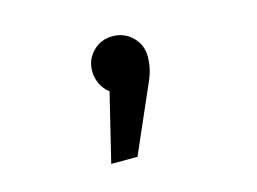

<svg xmlns="http://www.w3.org/2000/svg" viewBox="-59 -260 718 537"><g transform="rotate(-15 300.0 8.0)"><path d="M300 -164.5Q334.5 -164.5 357.8 -141Q381 -117.5 381 -84.5Q381 -66.5 376.8 -48Q372.5 -29.5 361.5 -6L280.5 179.5H204.5L252.5 -18Q237.5 -29 228.8 -46.8Q220 -64.5 220 -84.5Q220 -118 243 -141.2Q266 -164.5 300 -164.5Z"/></g></svg>

Font: Fira Code Light
Style: Regular
Weight: 400
Monospace: yes
Version: Version 5.002